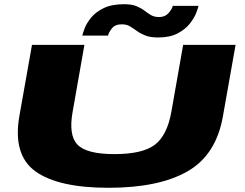

<svg xmlns="http://www.w3.org/2000/svg" viewBox="-20 -888 1164 912"><path d="M495.5 4Q257 4 148.5 -74Q40 -152 72 -336.5L132 -675H381L325 -357Q305 -246 348 -201Q391 -156 523.5 -156Q657 -156 715.5 -200.5Q774 -245 794 -357L850 -675H1099L1039 -336.5Q1007 -152 870.5 -74Q734 4 495.5 4ZM731 -710Q693.5 -710 670 -719.5Q646.5 -729 629.8 -741.2Q613 -753.5 597 -763Q581 -772.5 558.5 -772.5Q526.5 -772.5 511.2 -752.8Q496 -733 493 -719H371Q373 -729.5 382.2 -753.8Q391.5 -778 412.8 -804.2Q434 -830.5 472 -849.2Q510 -868 569.5 -868Q606 -868 628.2 -858.8Q650.5 -849.5 666 -837.5Q681.5 -825.5 697.2 -816.2Q713 -807 736 -807Q764.5 -807 781.2 -826.5Q798 -846 800.5 -860H923Q921 -849.5 911.5 -825.5Q902 -801.5 880.8 -774.8Q859.5 -748 823 -729Q786.5 -710 731 -710Z"/></svg>

Font: Anybody UltraExpanded ExtraBold
Style: Italic
Weight: 800
Width: 9
Italic angle: -10°
Designer: Tyler Finck
Foundry: Etcetera Type Company
Version: Version 1.010; ttfautohint (v1.8.3) -l 8 -r 50 -G 200 -x 14 